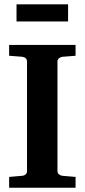

<svg xmlns="http://www.w3.org/2000/svg" viewBox="-20 -882 399 902"><path d="M22.9 0V-50.8L85 -56.2Q94.2 -57.1 100.6 -62.7Q106.9 -68.4 106.9 -78.1V-592.8Q106.9 -602.5 100.6 -608.4Q94.2 -614.3 85 -615.2L22.9 -620.1V-670.9H335V-620.1L272.9 -615.2Q264.6 -614.3 257.3 -608.4Q250 -602.5 250 -592.8V-78.1Q250 -68.4 257.3 -62.7Q264.6 -57.1 272.9 -56.2L335 -50.8V0ZM57.6 -781.2V-861.8H299.8V-781.2Z"/></svg>

Font: Charis SIL Viet
Style: Bold
Weight: 700
Foundry: SIL International
Version: Version 5.000